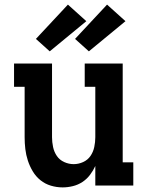

<svg xmlns="http://www.w3.org/2000/svg" viewBox="-20 -806 640 834"><path d="M252 8Q226 8 201 0.5Q176 -7 156 -23Q136 -39 122.5 -61.5Q109 -84 101 -108.5Q93 -133 90 -158.5Q87 -184 87 -210V-429H41V-530H206V-210Q206 -189 210.5 -167.5Q215 -146 227 -128.5Q239 -111 259 -102Q279 -93 300 -93Q321 -93 341 -102Q361 -111 373 -128.5Q385 -146 389.5 -167.5Q394 -189 394 -210V-429H348V-530H513V-101H559V0H394V-85Q385 -65 371 -46.5Q357 -28 338 -15.5Q319 -3 296.5 2.5Q274 8 252 8ZM366 -583 306 -637 445 -786 525 -714ZM196 -583 136 -637 275 -786 355 -714Z"/></svg>

Font: Iosevka Curly Slab Extended
Style: Bold
Weight: 700
Width: 7
Monospace: yes
Designer: Belleve Invis
Foundry: Belleve Invis
Version: Version 11.1.0; ttfautohint (v1.8.3)